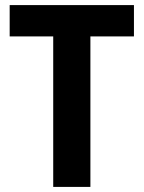

<svg xmlns="http://www.w3.org/2000/svg" viewBox="-20 -734 564 754"><path d="M335 0H189V-591H18V-714H506V-591H335Z"/></svg>

Font: Noto Sans Armenian SemiCondensed
Style: Bold
Weight: 700
Width: 4
Designer: Monotype Design Team
Foundry: Monotype Imaging Inc.
Version: Version 2.008; ttfautohint (v1.8.4.7-5d5b)